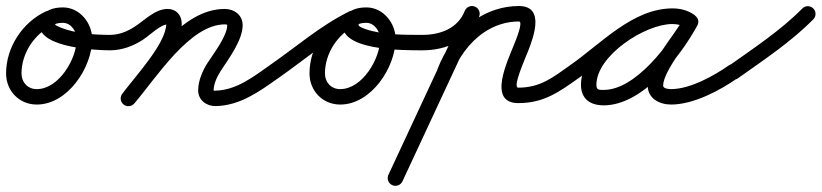

<svg xmlns="http://www.w3.org/2000/svg" viewBox="-35 -309 2662 622"><path d="M113.9 -272.2C113.9 -272.2 113.9 -272.2 113.9 -272.2C37.5 -236.7 -15.3 -155.4 -15.3 -71.2C-15.3 -14.7 27.1 29.7 84.2 29.7C184.6 29.7 263.6 -90.9 263.6 -182.5C263.6 -234.6 223.1 -285 169 -285C139.9 -285 107.2 -277.1 96.4 -246.3C96.4 -246.3 96.4 -246.3 96.4 -246.3C96.4 -246.4 96.5 -246.4 96.5 -246.4C64.2 -156 269.9 -146.1 320.9 -146C334.7 -146 346 -157.1 346 -170.9C346 -184.7 334.9 -196 321.1 -196C270.7 -196.1 210.6 -200.4 163.6 -218.9C155.9 -222 142.9 -227.9 143.5 -229.6C143.5 -229.6 143.6 -229.6 143.6 -229.7C143.6 -229.7 143.6 -229.7 143.6 -229.7C145.2 -234.3 165 -235 169 -235C195.2 -235 213.6 -207 213.6 -182.5C213.6 -119 156 -20.3 84.2 -20.3C54.7 -20.3 34.7 -42.1 34.7 -71.2C34.7 -136 76.1 -199.5 134.9 -226.8C147.4 -232.6 152.9 -247.5 147.1 -260C141.2 -272.5 126.4 -278 113.9 -272.2Z M321 -146C321 -146 321 -146 321 -146C359.8 -146 395.2 -159.2 427.5 -179.9C448.4 -193.3 485 -230 508 -230C510.2 -230 503.7 -235.9 503.7 -232.5C503.7 -168.3 403.3 -62.4 360.9 -4.8C352.7 6.3 355.1 21.9 366.2 30.1C377.3 38.3 392.9 35.9 401.1 24.8C401.1 24.8 401.1 24.8 401.1 24.8C453.6 -46.3 553.7 -144 553.7 -232.5C553.7 -259.8 536.1 -280 508 -280C467.1 -280 433.4 -243.1 400.5 -222C376.3 -206.5 350.1 -196 321 -196C307.2 -196 296 -184.8 296 -171C296 -157.2 307.2 -146 321 -146ZM364.7 29C375.2 38 391 36.8 400 26.3C471.4 -57 579.6 -230 693.2 -230C696.2 -230 701.1 -229.8 701.1 -227.5C701.1 -192.6 656.7 -135 638.5 -106.9C621.5 -80.8 606.9 -47.6 607 -16C607 -16 607 -16 607 -16C607 -16 607 -16 607 -16C607 15.6 634.5 35.4 664.2 34.7C743.5 32.8 805.3 -12.7 867.4 -56.6C878.7 -64.5 881.4 -80.1 873.4 -91.4C865.5 -102.7 849.9 -105.4 838.6 -97.4C838.6 -97.4 838.6 -97.4 838.6 -97.4C785.6 -60.1 730.7 -16.9 663 -15.3C659.2 -15.2 657 -15.3 657 -16C657 -16 657 -16 657 -16C657 -16 657 -16 657 -16C657 -37.7 669 -62 680.4 -79.8C705.8 -118.9 751.1 -178.8 751.1 -227.5C751.1 -260.2 724 -280 693.2 -280C550.4 -280 446.9 -105.3 362 -6.3C353 4.2 354.2 20 364.7 29Z M832.4 -62.8C840.3 -51.4 855.9 -48.6 867.2 -56.4C949.3 -113.3 1028.8 -183.3 1118.3 -227C1133.2 -234.2 1135.3 -249 1129.9 -260.2C1124.6 -271.4 1111.8 -279.1 1096.9 -272.2C1020.5 -236.7 967.7 -155.4 967.7 -71.2C967.7 -14.7 1010.1 29.7 1067.2 29.7C1167.6 29.7 1246.6 -90.9 1246.6 -182.5C1246.6 -234.6 1206.1 -285 1152 -285C1122.9 -285 1090.2 -277.1 1079.4 -246.3C1079.4 -246.3 1079.4 -246.3 1079.4 -246.3C1079.4 -246.4 1079.5 -246.4 1079.5 -246.4C1042.3 -142.3 1282.4 -146.1 1334 -146C1347.8 -146 1359 -157.2 1359 -171C1359 -184.8 1347.8 -196 1334 -196C1274.9 -196.1 1204.3 -195.2 1147.9 -215.2C1144 -216.6 1124.3 -223.3 1126.5 -229.6C1126.5 -229.6 1126.6 -229.6 1126.6 -229.7C1126.6 -229.7 1126.6 -229.7 1126.6 -229.7C1128.2 -234.3 1148 -235 1152 -235C1178.2 -235 1196.6 -207 1196.6 -182.5C1196.6 -119 1139 -20.3 1067.2 -20.3C1037.7 -20.3 1017.7 -42.1 1017.7 -71.2C1017.7 -136 1059.1 -199.5 1117.9 -226.8C1132.9 -233.7 1134.9 -248.6 1129.5 -260C1124.1 -271.4 1111.2 -279.2 1096.4 -271.9C1004.4 -227 923 -155.9 838.8 -97.6C827.4 -89.7 824.6 -74.1 832.4 -62.8Z M1334.1 -146C1334.1 -146 1334.1 -146 1334.1 -146C1412.3 -146.2 1486.8 -178.7 1517.2 -255.2C1522.3 -268.1 1516.1 -282.6 1503.2 -287.7C1490.4 -292.8 1475.9 -286.5 1470.8 -273.7C1448.1 -216.7 1391.3 -196.1 1333.9 -196C1320.1 -196 1309 -184.7 1309 -170.9C1309 -157.1 1320.3 -146 1334.1 -146ZM1471.3 -275C1471.3 -275 1471.3 -275 1471.3 -275C1388.7 -97.5 1306 80 1223.3 257.4C1217.5 270 1222.9 284.8 1235.4 290.7C1248 296.5 1262.8 291.1 1268.7 278.6C1351.3 101.1 1434 -76.4 1516.7 -253.9C1522.5 -266.4 1517.1 -281.3 1504.6 -287.1C1492 -293 1477.2 -287.6 1471.3 -275ZM1429.3 -68C1429.3 -68 1429.3 -68 1429.3 -68C1449.9 -121.3 1484.6 -171 1532.1 -203.5C1565.8 -226.5 1605.1 -239.5 1646 -239.5C1661.7 -239.5 1634.8 -175.9 1629.7 -163C1610.3 -113.2 1542.6 25 1644 25C1727.6 25 1776.4 -11.4 1840.4 -56.6C1851.7 -64.5 1854.4 -80.1 1846.4 -91.4C1838.5 -102.7 1822.9 -105.4 1811.6 -97.4C1811.6 -97.4 1811.6 -97.4 1811.6 -97.4C1756.7 -58.7 1715.9 -25 1644 -25C1624 -25 1665.9 -118.1 1676.3 -144.8C1693.7 -189.4 1730.9 -289.5 1646 -289.5C1595 -289.5 1545.9 -273.5 1503.9 -244.8C1448 -206.6 1406.9 -148.7 1382.7 -86C1377.7 -73.1 1384.1 -58.6 1397 -53.7C1409.9 -48.7 1424.4 -55.1 1429.3 -68Z M1805.5 -62.7C1813.3 -51.4 1828.9 -48.6 1840.3 -56.5C1929.5 -118.4 2030.2 -231.8 2143.6 -231.8C2157.8 -231.8 2172.8 -229 2184.5 -220.7C2197.4 -211.4 2211 -217.9 2218 -228.8C2225 -239.6 2225.3 -254.7 2211.5 -262.6C2188.6 -275.9 2169.4 -281.1 2142.3 -281.1C2026.7 -281.1 1847.1 -157.8 1847.1 -34.2C1847.1 11.8 1877.8 32.3 1920.7 32.3C2047.6 32.3 2169 -125.6 2223.9 -226C2231.9 -240.6 2225 -253.9 2214 -259.9C2203 -265.9 2188.1 -264.6 2180.1 -250C2145.3 -186.6 2063.3 -102.8 2063.3 -31.6C2063.3 10.3 2102 29.7 2139 29.7C2211.5 29.7 2297.2 -15.8 2355.3 -56.5C2366.6 -64.4 2369.4 -80 2361.5 -91.3C2353.6 -102.6 2338 -105.4 2326.7 -97.5C2326.7 -97.5 2326.7 -97.5 2326.7 -97.5C2277.5 -63.1 2200.5 -20.3 2139 -20.3C2132.3 -20.3 2113.3 -21.5 2113.3 -31.6C2113.3 -77.9 2197.4 -177.5 2223.9 -226C2231.9 -240.6 2225 -253.9 2214 -259.9C2203 -265.9 2188.1 -264.6 2180.1 -250C2135.4 -168.3 2025.2 -17.7 1920.7 -17.7C1904.9 -17.7 1897.1 -17.3 1897.1 -34.2C1897.1 -129.1 2055.3 -231.1 2142.3 -231.1C2160.8 -231.1 2171.4 -228.1 2186.5 -219.4C2200.2 -211.4 2213.4 -217.3 2220 -227.5C2226.6 -237.6 2226.4 -252.1 2213.5 -261.3C2193.2 -275.8 2168.3 -281.8 2143.6 -281.8C2014.5 -281.8 1911.5 -166.8 1811.7 -97.5C1800.4 -89.7 1797.6 -74.1 1805.5 -62.7Z M2320.6 -61.2C2328.6 -49.9 2344.2 -47.3 2355.5 -55.3C2438.9 -114.5 2527.9 -173.4 2599.8 -246.5C2609.5 -256.3 2609.4 -272.1 2599.5 -281.8C2589.7 -291.5 2573.9 -291.4 2564.2 -281.5C2564.2 -281.5 2564.2 -281.5 2564.2 -281.5C2494.4 -210.6 2407.4 -153.6 2326.5 -96C2315.3 -88 2312.6 -72.4 2320.6 -61.2Z"/></svg>

Font: FRB American Cursive Guidelines Arrows Semibold
Style: Italic
Weight: 600
Italic angle: -25°
Version: Version 2.0;Modular Font Editor K font №1